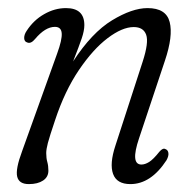

<svg xmlns="http://www.w3.org/2000/svg" viewBox="-20 -458 486 486"><path d="M49 -350.5Q41.5 -352.5 41.2 -361.5Q41 -370.5 47.5 -380Q65 -407 91.8 -422.2Q118.5 -437.5 147 -437.5Q193.5 -437.5 193.5 -394.5Q193.5 -380.5 187 -361.2Q180.5 -342 165 -302.5Q212.5 -375.5 263.5 -406.5Q314.5 -437.5 353.5 -437.5Q400.5 -437.5 409.5 -402.2Q418.5 -367 397.5 -304.5L332 -108Q309.5 -41.5 338 -41.5Q347 -41.5 357.5 -48Q368 -54.5 383.5 -74Q392.5 -84.5 399 -80.5Q405 -78.5 406.2 -71Q407.5 -63.5 401.5 -52.5Q362 8 310 8Q275.5 8 266.2 -17.8Q257 -43.5 272 -89L341 -301.5Q357 -350.5 350 -370Q343 -389.5 318.5 -389.5Q289.5 -389.5 252.5 -361.5Q215.5 -333.5 179.8 -280.8Q144 -228 119.5 -154Q105.5 -112.5 101.2 -96.2Q97 -80 97 -70.5Q97 -57.5 99.8 -47.8Q102.5 -38 102.5 -26Q102.5 -10 89 -1Q75.5 8 53 8Q28 8 23.5 -11Q19 -30 36 -75.5L124.5 -322Q137.5 -357.5 136.2 -373.8Q135 -390 119 -390Q94.5 -390 68.5 -359Q58 -346.5 49 -350.5Z"/></svg>

Font: Fraunces 144pt SuperSoft Light
Style: Italic
Weight: 300
Italic angle: -16°
Version: Version 1.000;[b76b70a41]